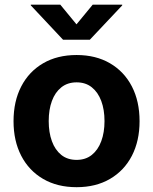

<svg xmlns="http://www.w3.org/2000/svg" viewBox="-20 -779 646 810"><path d="M303.2 10.7Q221.7 10.7 161.9 -24.2Q102.1 -59.1 69.6 -121.8Q37.1 -184.6 37.1 -267.6Q37.1 -351.6 69.6 -414.3Q102.1 -477.1 161.9 -512Q221.7 -546.9 303.2 -546.9Q384.3 -546.9 444.1 -512Q503.9 -477.1 536.4 -414.3Q568.8 -351.6 568.8 -267.6Q568.8 -184.6 536.4 -121.8Q503.9 -59.1 444.1 -24.2Q384.3 10.7 303.2 10.7ZM303.2 -104.5Q341.3 -104.5 367.4 -125.5Q393.6 -146.5 407.2 -183.3Q420.9 -220.2 420.9 -268.1Q420.9 -316.4 407.2 -353Q393.6 -389.6 367.4 -410.6Q341.3 -431.6 303.2 -431.6Q265.1 -431.6 238.8 -410.6Q212.4 -389.6 199 -353Q185.5 -316.4 185.5 -268.1Q185.5 -220.2 199 -183.3Q212.4 -146.5 238.5 -125.5Q264.6 -104.5 303.2 -104.5ZM234.4 -759.3 302.7 -676.3 371.1 -759.3H495.6V-756.3L358.9 -611.3H246.1L109.9 -756.3V-759.3Z"/></svg>

Font: Inter 18pt
Style: Bold
Weight: 700
Designer: Rasmus Andersson
Foundry: rsms
Version: Version 4.001;git-66647c0bb